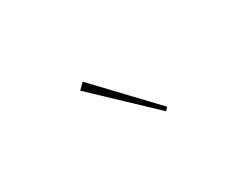

<svg xmlns="http://www.w3.org/2000/svg" viewBox="-32 -1048 685 525"><g transform="rotate(-30 311.0 -786.0)"><path d="M395 -703 386 -694 211 -860 229 -878Z"/></g></svg>

Font: TypoPRO Sinkin Sans
Style: 100 Thin
Weight: 100
Designer: Keith Bates
Foundry: K-Type
Version: Sinkin Sans (version 1.0)  by Keith Bates   •   © 2014   www